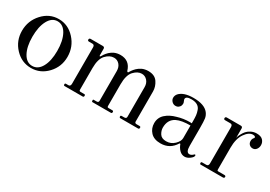

<svg xmlns="http://www.w3.org/2000/svg" viewBox="2 -920 2027 1440"><g transform="rotate(30 1015.5 -200.5)"><path d="M36 -200Q36 -287 94 -350.5Q152 -414 233 -414Q314 -414 372 -350.5Q430 -287 430 -200Q430 -114 372 -52.5Q314 9 233 9Q152 9 94 -52.5Q36 -114 36 -200ZM233 -9Q283 -9 312 -61.5Q341 -114 341 -200Q341 -287 312 -341Q283 -395 233 -395Q184 -395 155 -341Q126 -287 126 -200Q126 -114 155 -61.5Q184 -9 233 -9Z M519 0Q512 0 512 -12Q512 -20 522 -20H542Q560 -20 560 -43V-358Q560 -380 542 -380H512Q500 -380 500 -391Q500 -404 513 -404H618Q634 -404 634 -388V-335Q634 -318 644 -330Q645 -331 649 -338Q653 -345 656 -349.5Q659 -354 666 -362.5Q673 -371 679.5 -377Q686 -383 696 -390Q706 -397 716 -401.5Q726 -406 739.5 -409Q753 -412 768 -412Q848 -412 871 -333Q878 -322 884 -330Q884 -331 888 -337Q892 -343 895 -348Q898 -353 905 -361Q912 -369 918.5 -375.5Q925 -382 935 -389Q945 -396 955.5 -401Q966 -406 980 -409Q994 -412 1009 -412Q1065 -412 1090 -375Q1115 -338 1115 -296V-36Q1115 -22 1131 -22H1157Q1167 -22 1167 -12Q1167 0 1157 0H1003Q994 0 994 -12Q994 -20 1005 -20H1025Q1044 -20 1044 -36V-293Q1044 -327 1024.5 -348.5Q1005 -370 977 -370Q941 -370 909 -335.5Q877 -301 877 -222V-36Q877 -27 879.5 -24.5Q882 -22 889 -22H921Q931 -22 931 -12Q931 0 921 0H761Q755 0 755 -12Q755 -18 756 -19Q757 -20 763 -20H786Q803 -20 803 -36V-293Q803 -327 784 -348.5Q765 -370 736 -370Q699 -370 666.5 -335.5Q634 -301 634 -222V-36Q634 -27 637 -24.5Q640 -22 647 -22H678Q687 -22 687 -12Q687 0 677 0Z M1357 13Q1300 13 1270.5 -19Q1241 -51 1241 -96Q1241 -144 1275.5 -175Q1310 -206 1363 -220Q1414 -236 1472 -236L1486 -235V-254Q1486 -284 1484 -303Q1482 -322 1474 -344.5Q1466 -367 1446 -378.5Q1426 -390 1395 -390Q1347 -390 1347 -365Q1347 -360 1352 -349Q1357 -338 1357 -333Q1357 -310 1345 -300Q1334 -287 1314 -287Q1296 -287 1282 -301Q1269 -315 1269 -332Q1269 -351 1282 -367Q1318 -407 1403 -407Q1498 -407 1534 -361Q1550 -340 1553.5 -316Q1557 -292 1557 -235V-80Q1557 -25 1586 -25Q1602 -25 1618 -41Q1619 -42 1620 -43Q1622 -45 1624 -45Q1630 -45 1630 -38Q1630 -24 1607.5 -7.5Q1585 9 1564 9Q1538 9 1518.5 -10.5Q1499 -30 1489 -59H1482Q1439 13 1357 13ZM1386 -22Q1427 -22 1456.5 -50.5Q1486 -79 1486 -107V-216Q1409 -216 1369 -196Q1314 -169 1314 -99Q1314 -73 1330 -47.5Q1346 -22 1386 -22Z M1698 0Q1691 0 1691 -12Q1691 -20 1701 -20H1736Q1755 -20 1755 -43V-358Q1755 -380 1736 -380H1691Q1679 -380 1679 -391Q1679 -404 1692 -404H1813Q1829 -404 1829 -388V-307Q1830 -311 1832 -318.5Q1834 -326 1843.5 -344Q1853 -362 1865 -376Q1877 -390 1899 -401.5Q1921 -413 1947 -413Q1984 -413 2001 -395Q2018 -377 2018 -352Q2018 -331 2006 -315.5Q1994 -300 1975 -300Q1957 -300 1945.5 -311.5Q1934 -323 1934 -341Q1934 -359 1944 -370Q1952 -378 1946.5 -384.5Q1941 -391 1927 -391Q1892 -391 1860.5 -345.5Q1829 -300 1829 -222V-36Q1829 -27 1831 -24.5Q1833 -22 1840 -22H1891Q1904 -22 1904 -12Q1904 0 1891 0Z"/></g></svg>

Font: HK Venetian
Style: Regular
Weight: 400
Designer: Alfredo Marco Pradil
Foundry: Alfredo Marco Pradil
Version: Version 1.000;PS 001.000;hotconv 1.0.88;makeotf.lib2.5.64775